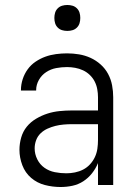

<svg xmlns="http://www.w3.org/2000/svg" viewBox="-20 -742 540 770"><path d="M223 8Q191 8 160 0Q129 -8 105 -28.5Q81 -49 69.5 -79.5Q58 -110 58 -141Q58 -166 65 -190.5Q72 -215 87.5 -234Q103 -253 125 -266Q147 -279 170.5 -286.5Q194 -294 219 -296.5Q244 -299 268 -299H373V-352Q373 -368 370 -384.5Q367 -401 359.5 -415.5Q352 -430 340 -441.5Q328 -453 313 -460Q298 -467 281.5 -470Q265 -473 249 -473Q227 -473 205.5 -469Q184 -465 165.5 -453Q147 -441 136 -421.5Q125 -402 125 -381V-379H64V-381Q64 -403 71 -424.5Q78 -446 91 -464Q104 -482 122.5 -494.5Q141 -507 161.5 -514.5Q182 -522 204.5 -525Q227 -528 249 -528Q273 -528 297 -524Q321 -520 343 -510Q365 -500 383.5 -483.5Q402 -467 413.5 -445.5Q425 -424 429.5 -400Q434 -376 434 -352V0H373V-88Q364 -66 349 -47Q334 -28 314 -15Q294 -2 270.5 3Q247 8 223 8ZM246 -47Q263 -47 280.5 -50.5Q298 -54 313.5 -62Q329 -70 341 -83Q353 -96 360.5 -112Q368 -128 370.5 -145.5Q373 -163 373 -180V-244H268Q252 -244 235 -242.5Q218 -241 202 -237Q186 -233 170.5 -226Q155 -219 143 -207.5Q131 -196 125 -180Q119 -164 119 -147Q119 -124 129.5 -103Q140 -82 158.5 -69Q177 -56 200 -51.5Q223 -47 246 -47ZM250 -618Q239 -618 229 -621Q219 -624 211.5 -631.5Q204 -639 201 -649Q198 -659 198 -670Q198 -681 201 -691Q204 -701 211.5 -708.5Q219 -716 229 -719Q239 -722 250 -722Q261 -722 271 -719Q281 -716 288.5 -708.5Q296 -701 299 -691Q302 -681 302 -670Q302 -659 299 -649Q296 -639 288.5 -631.5Q281 -624 271 -621Q261 -618 250 -618Z"/></svg>

Font: Iosevka Term Curly Light
Style: Regular
Weight: 300
Designer: Belleve Invis
Foundry: Belleve Invis
Version: Version 32.3.0